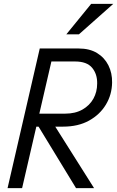

<svg xmlns="http://www.w3.org/2000/svg" viewBox="-20 -970 604 990"><path d="M19 0 185 -720H385Q442 -720 480.5 -696.5Q519 -673 539 -633Q559 -593 558 -544Q557 -482 526 -430.5Q495 -379 439 -348Q383 -317 305 -317H145L161 -384H316Q368 -384 405 -405Q442 -426 461.5 -461Q481 -496 481 -539Q482 -588 455 -620.5Q428 -653 367 -653H245L94 0ZM372 0 149 -366H234L465 0ZM387 -793H322L450 -950H564Z"/></svg>

Font: Instrument Sans SemiCondensed
Style: Italic
Weight: 400
Width: 4
Italic angle: -13°
Designer: Rodrigo Fuenzalida
Foundry: fragTYPE
Version: Version 1.000;gftools[0.9.28]